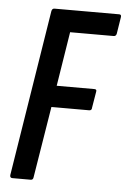

<svg xmlns="http://www.w3.org/2000/svg" viewBox="-49 -692 482 729"><g transform="rotate(5 191.5 -327.5)"><path d="M26 0Q16 0 17 -11L118 -644Q120 -655 129 -655H376Q385 -655 383 -644L373 -581Q371 -571 362 -571H196L163 -364H307Q317 -364 314 -353L304 -293Q304 -282 294 -282H150L106 -11Q105 0 96 0Z"/></g></svg>

Font: Sofia Sans Extra Condensed SemiBold
Style: Italic
Weight: 600
Italic angle: -9°
Designer: Botio Nikoltchev, Ani Petrova
Foundry: lettersoup
Version: Version 4.101